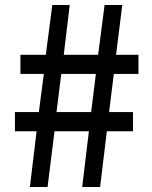

<svg xmlns="http://www.w3.org/2000/svg" viewBox="-20 -751 610 771"><path d="M100 0H171L199 -224H337L310 0H382L409 -224H514V-301H418L437 -454H536V-531H446L471 -731H400L374 -531H236L260 -731H190L164 -531H62V-454H156L136 -301H40V-224H127ZM207 -301 226 -454H365L346 -301Z"/></svg>

Font: Noto Sans HK Medium
Style: Regular
Weight: 500
Designer: Ryoko NISHIZUKA 西塚涼子 (kana, bopomofo & ideographs); Paul D. Hunt (Latin, Greek & Cyrillic); Sandoll Communications 산돌커뮤니
Foundry: Adobe
Version: Version 2.002;hotconv 1.0.116;makeotfexe 2.5.65601